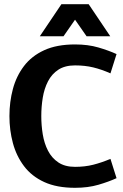

<svg xmlns="http://www.w3.org/2000/svg" viewBox="-20 -887 585 916"><path d="M338 -91Q385 -91 424.5 -101Q464 -111 507 -129L536 -37Q499 -20 449.5 -5.5Q400 9 338 9Q251 9 191 -18.5Q131 -46 94.5 -94.5Q58 -143 41.5 -204.5Q25 -266 25 -333Q25 -401 41.5 -462.5Q58 -524 94.5 -572Q131 -620 191 -647.5Q251 -675 338 -675Q400 -675 449.5 -660.5Q499 -646 536 -629L507 -537Q464 -556 424.5 -565.5Q385 -575 338 -575Q290 -575 258.5 -554.5Q227 -534 209 -499Q191 -464 184 -421Q177 -378 177 -333Q177 -289 184 -246Q191 -203 209 -168Q227 -133 258.5 -112Q290 -91 338 -91ZM170 -714 273 -867H403L506 -714H393L338 -793L283 -714Z"/></svg>

Font: Epunda Sans
Style: Bold
Weight: 700
Designer: Simon Atzbach
Foundry: typofactur
Version: Version 2.204; ttfautohint (v1.8.4.7-5d5b)